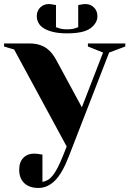

<svg xmlns="http://www.w3.org/2000/svg" viewBox="-40 -715 640 950"><path d="M470 -455 395 -485V-500H580V-485L500 -455L300 60Q268 143 231.5 179Q195 215 150 215Q105 215 80 191Q55 167 55 125Q55 87 75.5 66Q96 45 130 45Q138 45 144.5 46Q151 47 157 48Q163 49 170 50V185Q183 183 195.5 176Q208 169 220 154.5Q232 140 244 117Q256 94 270 60L290 10L30 -470L-20 -485V-500H105Q133 -500 154 -493.5Q175 -487 190.5 -476Q206 -465 218 -449.5Q230 -434 240 -415L365 -184ZM292 -570Q318 -570 332.5 -575.5Q347 -581 347 -580V-690Q353 -691 359 -692Q364 -693 370 -694Q376 -695 382 -695Q408 -695 425 -678Q442 -661 442 -635Q442 -601 408 -575.5Q374 -550 292 -550Q251 -550 222.5 -557Q194 -564 176 -575.5Q158 -587 150 -602.5Q142 -618 142 -635Q142 -661 159 -678Q176 -695 202 -695Q207 -695 213.5 -694Q220 -693 225 -692Q231 -691 237 -690V-580Q237 -581 251.5 -575.5Q266 -570 292 -570Z"/></svg>

Font: Yeseva One
Style: Regular
Weight: 400
Designer: Jovanny Lemonad
Foundry: Jovanny Lemonad
Version: Version 2.001; ttfautohint (v0.91) -l 8 -r 50 -G 200 -x 0 -w